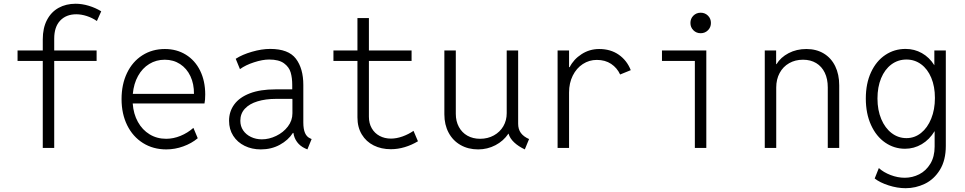

<svg xmlns="http://www.w3.org/2000/svg" viewBox="-20 -782 5102 1015"><path d="M379.9 -762.2Q413.6 -762.2 449.2 -751.5Q484.9 -740.7 515.1 -722.2L492.2 -670.9Q467.3 -688 438.5 -697.3Q409.7 -706.5 383.3 -706.5Q330.1 -706.5 298.3 -673.3Q266.6 -640.1 266.6 -577.6V-515.1H490.7V-460H266.6V0H206.1V-460H72.8V-515.1H206.1V-573.7Q206.1 -633.8 228.3 -676.3Q250.5 -718.8 289.8 -740.5Q329.1 -762.2 379.9 -762.2Z M622.6 -258.3Q622.6 -335.9 651.4 -396Q680.2 -456.1 732.4 -489.5Q784.7 -522.9 851.6 -522.9Q914.1 -522.9 962.6 -492.9Q1011.2 -462.9 1038.1 -408.2Q1064.9 -353.5 1064.9 -282.7Q1064.9 -252.4 1061 -234.9H681.6Q685.5 -179.7 709 -137.5Q732.4 -95.2 771 -71.8Q809.6 -48.3 858.4 -48.3Q896.5 -48.3 934.1 -63.7Q971.7 -79.1 1002.4 -106L1025.4 -51.3Q992.7 -23.9 948.7 -8.1Q904.8 7.8 859.4 7.8Q789.6 7.8 735.8 -25.9Q682.1 -59.6 652.3 -119.9Q622.6 -180.2 622.6 -258.3ZM1005.4 -285.6Q1005.9 -338.4 986.6 -379.4Q967.3 -420.4 931.9 -443.4Q896.5 -466.3 851.1 -466.3Q805.7 -466.3 769 -443.8Q732.4 -421.4 709.7 -380.4Q687 -339.4 682.1 -285.6Z M1190.9 -143.6Q1190.9 -192.4 1218.5 -230Q1246.1 -267.6 1301 -288.6Q1356 -309.6 1436 -309.6H1524.9V-333.5Q1524.9 -370.1 1516.6 -398.9Q1508.3 -427.7 1481.2 -447.5Q1454.1 -467.3 1402.8 -467.3Q1367.7 -467.3 1322.8 -452.6Q1277.8 -438 1248.5 -416.5L1226.1 -471.2Q1260.7 -493.7 1312.3 -508.5Q1363.8 -523.4 1408.2 -523.4Q1504.9 -523.4 1544.2 -471.7Q1583.5 -419.9 1583.5 -333V-134.3Q1583.5 -99.6 1592.5 -78.9Q1601.6 -58.1 1620.1 -50.3L1627.4 -46.9L1605 7.8L1591.8 2Q1566.4 -9.8 1550.5 -31.2Q1534.7 -52.7 1531.2 -79.1H1528.3Q1503.9 -41 1459.2 -16.6Q1414.6 7.8 1358.9 7.8Q1311.5 7.8 1273.2 -11Q1234.9 -29.8 1212.9 -64.2Q1190.9 -98.6 1190.9 -143.6ZM1364.3 -45.4Q1402.3 -45.4 1439.9 -63.5Q1477.5 -81.5 1501.7 -113Q1525.9 -144.5 1525.9 -183.1V-253.9L1525.4 -259.3H1439Q1384.3 -259.3 1341.6 -246.3Q1298.8 -233.4 1274.7 -207.5Q1250.5 -181.6 1250.5 -143.6Q1250.5 -114.7 1265.6 -92.5Q1280.8 -70.3 1306.9 -57.9Q1333 -45.4 1364.3 -45.4Z M1869.6 -161.6V-460H1742.7V-515.1H1869.6V-686.5H1930.2V-515.1H2155.8V-460H1930.2V-165Q1930.2 -129.9 1945.3 -103.8Q1960.4 -77.6 1986.8 -63.5Q2013.2 -49.3 2046.9 -49.3Q2076.2 -49.3 2108.2 -60.8Q2140.1 -72.3 2166 -90.3L2189.5 -35.2Q2156.2 -15.1 2119.6 -4.2Q2083 6.8 2046.4 6.8Q1995.6 6.8 1955.6 -13.2Q1915.5 -33.2 1892.6 -71.3Q1869.6 -109.4 1869.6 -161.6Z M2329.1 -177.7V-515.1H2389.6V-180.2Q2389.6 -141.1 2405.8 -111.1Q2421.9 -81.1 2450.9 -64.7Q2480 -48.3 2518.1 -48.3Q2558.6 -48.3 2590.8 -66.2Q2623 -84 2640.9 -114.7Q2658.7 -145.5 2658.7 -183.6V-515.1H2719.2V-127.9Q2719.2 -98.6 2733.6 -79.1Q2748 -59.6 2776.9 -46.9L2754.4 7.8Q2720.2 -8.3 2697.8 -29.5Q2675.3 -50.8 2668.5 -75.2H2667.5Q2641.6 -36.6 2599.1 -14.4Q2556.6 7.8 2507.8 7.8Q2455.1 7.8 2414.6 -15.4Q2374 -38.6 2351.6 -80.6Q2329.1 -122.6 2329.1 -177.7Z M2927.7 -515.1H2988.3V-427.2H2991.7Q3012.7 -468.8 3054.7 -495.8Q3096.7 -522.9 3147.5 -522.9Q3208 -522.9 3251.2 -492.7Q3294.4 -462.4 3314.5 -411.1L3258.3 -388.2Q3242.2 -423.3 3210.7 -444.3Q3179.2 -465.3 3134.8 -465.3Q3094.7 -465.3 3061 -443.4Q3027.3 -421.4 3007.8 -382.1Q2988.3 -342.8 2988.3 -293V0H2927.7Z M3653.3 -460H3479.5V-515.1H3713.9V0H3653.3ZM3629.9 -660.6Q3629.9 -683.6 3645.5 -699.2Q3661.1 -714.8 3684.1 -714.8Q3707 -714.8 3722.7 -699.2Q3738.3 -683.6 3738.3 -660.6Q3738.3 -637.7 3722.7 -622.1Q3707 -606.4 3684.1 -606.4Q3661.1 -606.4 3645.5 -622.1Q3629.9 -637.7 3629.9 -660.6Z M4022.9 -515.1H4083V-442.9H4085Q4106.9 -479 4148.9 -501Q4190.9 -522.9 4242.7 -522.9Q4295.4 -522.9 4334.7 -499.3Q4374 -475.6 4395.3 -432.1Q4416.5 -388.7 4416.5 -331.1V0H4356V-320.3Q4356 -364.7 4340.1 -397.7Q4324.2 -430.7 4294.7 -448.5Q4265.1 -466.3 4225.1 -466.3Q4184.1 -466.3 4151.9 -448Q4119.6 -429.7 4101.6 -396.2Q4083.5 -362.8 4083.5 -319.3V0H4022.9Z M4604 161.6 4626 106.4Q4650.4 128.9 4688 143.3Q4725.6 157.7 4762.7 157.7Q4803.2 157.7 4839.4 139.4Q4875.5 121.1 4898.2 83.7Q4920.9 46.4 4920.9 -7.3V-88.9Q4893.6 -43.9 4852.8 -19.8Q4812 4.4 4764.2 4.4Q4707 4.4 4659.7 -28.1Q4612.3 -60.5 4584.7 -121.1Q4557.1 -181.6 4557.1 -261.2Q4557.1 -340.8 4584.7 -400.1Q4612.3 -459.5 4660.2 -491.5Q4708 -523.4 4767.1 -523.4Q4814 -523.4 4853.5 -501.2Q4893.1 -479 4919.4 -437V-515.1H4980V-10.7Q4980 64.9 4949 115.5Q4918 166 4869.4 189.5Q4820.8 212.9 4767.6 212.9Q4723.6 212.9 4677.5 198Q4631.3 183.1 4604 161.6ZM4922.4 -264.2Q4922.4 -324.7 4903.1 -370.8Q4883.8 -417 4849.6 -442.1Q4815.4 -467.3 4772 -467.3Q4727.1 -467.3 4692.1 -441.2Q4657.2 -415 4637.9 -368.4Q4618.7 -321.8 4618.7 -261.2Q4618.7 -200.2 4638.7 -152.6Q4658.7 -105 4693.6 -78.4Q4728.5 -51.8 4772 -51.8Q4814.9 -51.8 4849.1 -79.1Q4883.3 -106.4 4902.8 -154.8Q4922.4 -203.1 4922.4 -264.2Z"/></svg>

Font: Reddit Mono Light
Style: Regular
Weight: 300
Monospace: yes
Designer: Stephen Hutchings
Foundry: Reddit
Version: Version 1.011